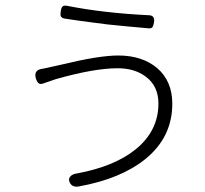

<svg xmlns="http://www.w3.org/2000/svg" viewBox="-20 -636 739 692"><path d="M232 23Q225 10 233 0.5Q241 -9 258 -11Q392 -36 468 -97Q551 -164 551 -263Q551 -326 505 -360Q465 -390 404 -390Q320 -390 182 -351Q178 -350 176 -349Q152 -341 141 -337Q127 -331 120.5 -335Q114 -339 109 -354Q101 -384 132 -388Q138 -389 152 -392Q161 -394 165 -395Q176 -397 201 -403Q337 -436 406 -436Q492 -436 546 -391Q601 -344 601 -262Q601 -141 503 -62Q414 9 264 36Q241 40 232 23ZM515 -534Q444 -540 367 -548Q255 -562 213 -569Q202 -571 199 -578Q197 -583 199 -596Q201 -609 206 -613Q211 -617 222 -615Q353 -589 518 -581Q539 -580 535 -555Q533 -543 529.5 -538Q526 -533 515 -534Z"/></svg>

Font: GenSenRounded TW L
Style: Regular
Weight: 300
Version: Version 1.501;PS 1;hotconv 16.6.51;makeotf.lib2.5.65220